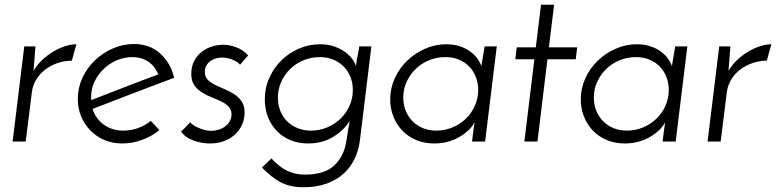

<svg xmlns="http://www.w3.org/2000/svg" viewBox="-20 -595 3262 807"><path d="M282 -340Q252 -340 223.5 -330.5Q195 -321 172 -304Q149 -287 133.5 -262.5Q118 -238 114 -208L88 0H33L82 -400H129L121 -297Q136 -323 158 -343.5Q180 -364 204.5 -378.5Q229 -393 254 -401Q279 -409 301 -409Z M650 -48Q618 -22 577 -7Q536 8 494 8Q453 8 419 -6.5Q385 -21 360 -46.5Q335 -72 321 -106Q307 -140 307 -179Q307 -226 326.5 -268Q346 -310 379 -341.5Q412 -373 454.5 -391.5Q497 -410 543 -410Q609 -410 653 -370.5Q697 -331 712 -268Q677 -255 633.5 -238.5Q590 -222 544 -204.5Q498 -187 453 -169.5Q408 -152 369 -137Q382 -96 416.5 -71Q451 -46 499 -46Q531 -46 561 -57Q591 -68 614 -87ZM645 -282Q632 -316 603.5 -335.5Q575 -355 537 -355Q502 -355 470.5 -341.5Q439 -328 415 -304.5Q391 -281 377 -251Q363 -221 363 -188V-174Q396 -187 432.5 -201Q469 -215 506 -229.5Q543 -244 579 -257.5Q615 -271 645 -282Z M1023 -362 989 -323Q981 -334 959 -343.5Q937 -353 913 -353Q902 -353 889.5 -350Q877 -347 866 -339.5Q855 -332 848 -320.5Q841 -309 841 -292Q841 -272 853.5 -259.5Q866 -247 884.5 -238Q903 -229 924.5 -220Q946 -211 964.5 -199Q983 -187 995.5 -169Q1008 -151 1008 -123Q1008 -96 998 -72.5Q988 -49 969 -31Q950 -13 923 -2.5Q896 8 862 8Q828 8 794 -4Q760 -16 741 -42Q746 -46 752.5 -53Q759 -60 765 -66Q771 -72 775 -76.5Q779 -81 780 -81Q783 -76 791.5 -70Q800 -64 812.5 -58.5Q825 -53 839.5 -49Q854 -45 868 -45Q881 -45 896 -49Q911 -53 923.5 -61.5Q936 -70 944.5 -83.5Q953 -97 953 -115Q953 -135 940.5 -147.5Q928 -160 909 -169Q890 -178 868.5 -186.5Q847 -195 828 -207Q809 -219 796.5 -237Q784 -255 784 -284Q784 -317 797 -340.5Q810 -364 829.5 -378.5Q849 -393 872.5 -400Q896 -407 918 -407Q944 -407 973.5 -396Q1003 -385 1023 -362Z M1093 -177Q1093 -226 1112 -268Q1131 -310 1163 -341.5Q1195 -373 1237 -391Q1279 -409 1325 -409Q1358 -409 1384 -400Q1410 -391 1429 -377.5Q1448 -364 1460 -348Q1472 -332 1476 -317Q1478 -337 1482.5 -358Q1487 -379 1490 -400H1541L1493 -7Q1488 36 1470.5 72.5Q1453 109 1423.5 135.5Q1394 162 1352 177Q1310 192 1256 192Q1199 192 1159.5 171Q1120 150 1081 109L1121 71Q1156 109 1189.5 124Q1223 139 1261 139Q1345 139 1386 99.5Q1427 60 1436 -4Q1438 -12 1438.5 -18Q1439 -24 1442 -41Q1442 -44 1443.5 -50.5Q1445 -57 1446 -64.5Q1447 -72 1448.5 -78.5Q1450 -85 1450 -87Q1427 -49 1381.5 -20.5Q1336 8 1275 8Q1234 8 1200.5 -6Q1167 -20 1143 -45Q1119 -70 1106 -104Q1093 -138 1093 -177ZM1148 -184Q1148 -155 1158 -129.5Q1168 -104 1186.5 -85.5Q1205 -67 1230.5 -56.5Q1256 -46 1287 -46Q1323 -46 1355 -59.5Q1387 -73 1411 -96Q1435 -119 1449 -150Q1463 -181 1463 -217Q1463 -246 1453 -271.5Q1443 -297 1424.5 -315.5Q1406 -334 1380.5 -344.5Q1355 -355 1325 -355Q1289 -355 1256.5 -342Q1224 -329 1200 -305.5Q1176 -282 1162 -251Q1148 -220 1148 -184Z M1620 -177Q1620 -224 1639.5 -266.5Q1659 -309 1692 -340.5Q1725 -372 1767.5 -390.5Q1810 -409 1856 -409Q1886 -409 1911 -401Q1936 -393 1955 -379.5Q1974 -366 1986 -349.5Q1998 -333 2003 -317L2017 -400H2068L2019 0H1964L1969 -41Q1971 -52 1972 -62Q1973 -72 1975 -81Q1966 -64 1950 -48.5Q1934 -33 1912 -20Q1890 -7 1863 0.5Q1836 8 1805 8Q1763 8 1729 -6.5Q1695 -21 1671 -46Q1647 -71 1633.5 -105Q1620 -139 1620 -177ZM1675 -185Q1675 -155 1685 -130Q1695 -105 1713.5 -86Q1732 -67 1757.5 -56.5Q1783 -46 1814 -46Q1850 -46 1882 -59.5Q1914 -73 1938 -96Q1962 -119 1976 -150.5Q1990 -182 1990 -217Q1990 -246 1980 -271.5Q1970 -297 1952 -315.5Q1934 -334 1908.5 -344.5Q1883 -355 1852 -355Q1816 -355 1784 -342Q1752 -329 1728 -306Q1704 -283 1689.5 -252Q1675 -221 1675 -185Z M2254 -575H2309L2287 -396H2406L2400 -346H2281L2239 0H2184L2226 -346H2146L2152 -396H2232Z M2421 -177Q2421 -224 2440.5 -266.5Q2460 -309 2493 -340.5Q2526 -372 2568.5 -390.5Q2611 -409 2657 -409Q2687 -409 2712 -401Q2737 -393 2756 -379.5Q2775 -366 2787 -349.5Q2799 -333 2804 -317L2818 -400H2869L2820 0H2765L2770 -41Q2772 -52 2773 -62Q2774 -72 2776 -81Q2767 -64 2751 -48.5Q2735 -33 2713 -20Q2691 -7 2664 0.5Q2637 8 2606 8Q2564 8 2530 -6.5Q2496 -21 2472 -46Q2448 -71 2434.5 -105Q2421 -139 2421 -177ZM2476 -185Q2476 -155 2486 -130Q2496 -105 2514.5 -86Q2533 -67 2558.5 -56.5Q2584 -46 2615 -46Q2651 -46 2683 -59.5Q2715 -73 2739 -96Q2763 -119 2777 -150.5Q2791 -182 2791 -217Q2791 -246 2781 -271.5Q2771 -297 2753 -315.5Q2735 -334 2709.5 -344.5Q2684 -355 2653 -355Q2617 -355 2585 -342Q2553 -329 2529 -306Q2505 -283 2490.5 -252Q2476 -221 2476 -185Z M3203 -340Q3173 -340 3144.5 -330.5Q3116 -321 3093 -304Q3070 -287 3054.5 -262.5Q3039 -238 3035 -208L3009 0H2954L3003 -400H3050L3042 -297Q3057 -323 3079 -343.5Q3101 -364 3125.5 -378.5Q3150 -393 3175 -401Q3200 -409 3222 -409Z"/></svg>

Font: Josefin Sans
Style: Italic
Weight: 400
Italic angle: -7.5°
Designer: Santiago Orozco
Foundry: Typemade